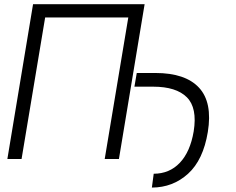

<svg xmlns="http://www.w3.org/2000/svg" viewBox="-20 -747 1107 902"><path d="M659.4 -727.3 538.7 0H471.9L582.7 -664.8H192.1L81.3 0H14.6L135.3 -727.3ZM611.5 -339.8 622.5 -404.1H710.2Q850.9 -404.1 915 -335Q979 -266 956.3 -126.8Q934.7 4.6 863.5 69.2Q792.3 133.9 693.5 134.2L702.1 69.2Q775.9 69.2 824.8 17.8Q873.6 -33.7 889.9 -129.6Q907.7 -240.1 857.8 -290Q807.9 -339.8 699.6 -339.8Z"/></svg>

Font: Inter Light  BETA
Style: Italic
Weight: 300
Italic angle: 9.39999°
Designer: Rasmus Andersson
Foundry: rsms
Version: Version 3.011;git-f93a4a705